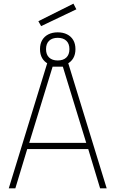

<svg xmlns="http://www.w3.org/2000/svg" viewBox="-20 -1031 632 1051"><path d="M28 0 243 -700H349L564 0H528L463 -215H129L64 0ZM140 -249H452L324 -666H268ZM296 -670Q267 -670 245 -681Q223 -692 211 -712.5Q199 -733 199 -762Q199 -791 211 -811.5Q223 -832 245 -843Q267 -854 296 -854Q325 -854 347 -843Q369 -832 381 -811.5Q393 -791 393 -762Q393 -733 381 -712.5Q369 -692 347 -681Q325 -670 296 -670ZM296 -700Q326 -700 343 -716Q360 -732 360 -762Q360 -792 343 -808Q326 -824 296 -824Q266 -824 249 -808Q232 -792 232 -762Q232 -732 249 -716Q266 -700 296 -700ZM205 -888 190 -915 382 -1011 398 -980Z"/></svg>

Font: TitilliumWeb ExtraLight
Style: Regular
Weight: 400
Designer: Mohamed Gaber, Accademia di Belle Arti di Urbino and others
Foundry: Kief Type Foundry, Accademia di Belle Arti di Urbino and others
Version: Version 3.000; ttfautohint (v1.8.2)